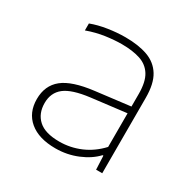

<svg xmlns="http://www.w3.org/2000/svg" viewBox="-129 -676 812 813"><g transform="rotate(30 276.5 -270.0)"><path d="M239 8Q157.5 8 112.2 -29.8Q67 -67.5 67 -134Q67 -200 112.5 -236.8Q158 -273.5 262 -286L430 -306.5V-368Q430 -427 410.2 -458.8Q390.5 -490.5 353.2 -502.8Q316 -515 263 -515Q228 -515 185.2 -509Q142.5 -503 98 -487V-521Q133.5 -534.5 177.2 -541.2Q221 -548 262 -548Q325.5 -548 370.8 -531.8Q416 -515.5 440 -476.5Q464 -437.5 464 -369V0H434L431 -67H427Q396.5 -34 346 -13Q295.5 8 239 8ZM104 -136Q104 -84.5 136.8 -54.8Q169.5 -25 239 -25Q292.5 -25 341.8 -46Q391 -67 430 -109V-273.5L261 -253Q175.5 -242.5 139.8 -214.5Q104 -186.5 104 -136Z"/></g></svg>

Font: Encode Sans Expanded Thin
Style: Regular
Weight: 100
Width: 7
Designer: Multiple Designers
Foundry: Impallari Type
Version: Version 3.000; ttfautohint (v1.8.3) -l 8 -r 50 -G 200 -x 14 